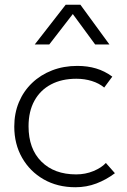

<svg xmlns="http://www.w3.org/2000/svg" viewBox="-20 -772 535 807"><path d="M297 15Q221.5 15 163.5 -18.2Q105.5 -51.5 72.8 -109Q40 -166.5 40 -240Q40 -296 59.5 -342.5Q79 -389 114.8 -423.2Q150.5 -457.5 199 -476.2Q247.5 -495 305 -495Q348 -495 384 -484.2Q420 -473.5 452 -450L418 -404Q396.5 -422 366 -431.5Q335.5 -441 301 -441Q239.5 -441 194.5 -417.2Q149.5 -393.5 124.8 -348.8Q100 -304 100 -241Q100 -146.5 154 -92.8Q208 -39 300 -39Q339 -39 372.8 -53Q406.5 -67 425 -87L463 -44Q426.5 -16.5 385 -0.8Q343.5 15 297 15ZM126 -585 256 -752H318L440 -585H380L286 -713L187 -585Z"/></svg>

Font: Geologica Thin
Style: Regular
Weight: 100
Version: Version 1.010;gftools[0.9.28]